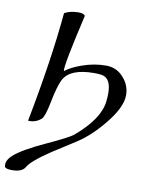

<svg xmlns="http://www.w3.org/2000/svg" viewBox="-99 -731 776 1024"><g transform="rotate(10 289.0 -219.0)"><path d="M77.1 -47.9Q143.1 -389.2 166.5 -646Q196.3 -663.1 242.2 -663.6Q271.5 -663.6 278.3 -650.9Q212.4 -367.7 219.2 -341.8Q252.9 -367.7 307.6 -386.7Q372.1 -409.7 436.5 -409.7Q495.6 -409.7 533.2 -364.7Q568.4 -324.7 568.4 -272Q568.4 -206.5 491.2 -112.3Q425.8 -32.2 356.9 13.2Q293.5 54.2 229 95.2Q128.4 162.1 108.4 198.2Q91.8 226.6 38.6 226.6Q3.4 226.6 -1.5 215.3Q-2.9 210.4 -2.9 205.1Q-2.9 177.7 25.4 152.3Q70.8 111.3 191.2 56.2Q311.5 1 333.5 -18.1Q458.5 -123.5 470.2 -220.2Q473.1 -245.6 473.1 -265.1Q473.1 -349.1 420.4 -356.9Q403.3 -359.4 380.4 -359.4Q250 -359.4 215.3 -291.5Q197.3 -256.8 179.2 -165Q163.6 -85.4 147.9 -71.8Q118.7 -45.4 77.1 -47.9Z"/></g></svg>

Font: Accordance
Style: Italic
Weight: 400
Italic angle: -11°
Version: Version 1.2 (build January 31, 2020) Miklal Software Solutio